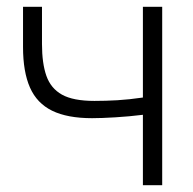

<svg xmlns="http://www.w3.org/2000/svg" viewBox="-20 -547 570 567"><path d="M402 0V-208Q362 -203 320.5 -200.5Q279 -198 252 -198Q179 -198 134 -220Q89 -242 68.5 -288.5Q48 -335 48 -408V-527H104V-417Q104 -360 117 -323Q130 -286 163 -267.5Q196 -249 259 -249Q292 -249 326.5 -251Q361 -253 402 -259V-527H459V0Z"/></svg>

Font: Onest ExtraLight
Style: Regular
Weight: 250
Designer: Dmitri Voloshin, Andrey Kudryavtsev
Foundry: Dmitri Voloshin, Andrey Kudryavtsev
Version: Version 1.000;gftools[0.9.33]